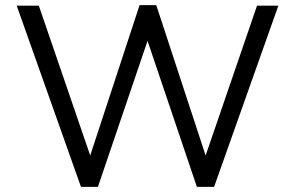

<svg xmlns="http://www.w3.org/2000/svg" viewBox="-20 -722 1147 747"><path d="M131 -700H45L295 5H361L554 -563L746 5H813L1063 -700H980L780 -117L588 -702H523L331 -117Z"/></svg>

Font: Mission
Style: Regular
Weight: 400
Version: Version 1.000;FEAKit 1.0